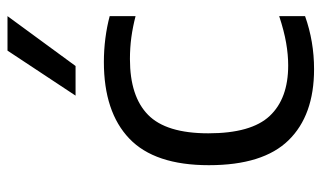

<svg xmlns="http://www.w3.org/2000/svg" viewBox="-193 -655 858 512"><g transform="rotate(-90 236.0 -399.0)"><path d="M307.5 9.5Q184.5 9.5 118 -58.5Q51.5 -126.5 51.5 -271Q51.5 -415.5 122.5 -483.2Q193.5 -551 327 -551Q358.5 -551 389.8 -547Q421 -543 449 -535.5V-466.5Q420 -474 392 -477.8Q364 -481.5 334.5 -481.5Q235 -481.5 185.8 -433.2Q136.5 -385 136.5 -272.5Q136.5 -158 182.8 -108.8Q229 -59.5 317.5 -59.5Q346 -59.5 377.8 -65Q409.5 -70.5 449 -83.5V-14.5Q381.5 9.5 307.5 9.5ZM237 -626.5 357 -808H449L316 -626.5Z"/></g></svg>

Font: Encode Sans SemiExpanded SemiExpanded
Style: Regular
Weight: 400
Width: 6
Designer: Multiple Designers
Foundry: Impallari Type
Version: Version 3.000; ttfautohint (v1.8.3) -l 8 -r 50 -G 200 -x 14 